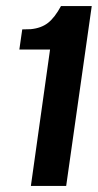

<svg xmlns="http://www.w3.org/2000/svg" viewBox="-20 -611 322 631"><path d="M81.5 0 144.5 -448.3H43.6L53.1 -514.4L81 -515.1Q115.7 -518.5 137.9 -535.9Q160 -553.3 180.4 -591H281.5L197.5 0Z"/></svg>

Font: Alumni Sans Thin
Style: Italic
Weight: 100
Italic angle: -8°
Designer: Robert E. Leuschke
Foundry: Robert E. Leuschke
Version: Version 1.016